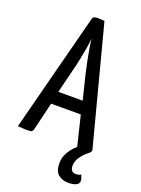

<svg xmlns="http://www.w3.org/2000/svg" viewBox="-166 -776 769 1045"><g transform="rotate(20 218.5 -254.0)"><path d="M368 195Q333 195 309.5 176Q286 157 286 110Q286 86 294.5 65Q303 44 317 26Q331 8 347 -5L305 -178H133L94 -14Q92 -6 86 -2Q80 2 56 2Q48 2 34 1Q20 0 5 -1L183 -689Q186 -703 214 -703Q224 -703 234.5 -702Q245 -701 252 -700L429 -24Q432 -15 429.5 -9.5Q427 -4 420 2Q396 20 377 45.5Q358 71 358 100Q358 117 366 126.5Q374 136 391 136Q401 136 407.5 134Q414 132 419 128Q423 137 426 146.5Q429 156 429 162Q429 180 411 187.5Q393 195 368 195ZM148 -252H289L254 -394Q246 -428 239 -463Q232 -498 226.5 -530.5Q221 -563 219 -587Q217 -563 211.5 -530.5Q206 -498 199 -463Q192 -428 183 -394Z"/></g></svg>

Font: Yanone Kaffeesatz
Style: Regular
Weight: 400
Designer: Yanone (Cyrillic: Daniel Pouzeot, Huerta Tipografica, and Cyreal)
Foundry: Yanone
Version: Version 2.003